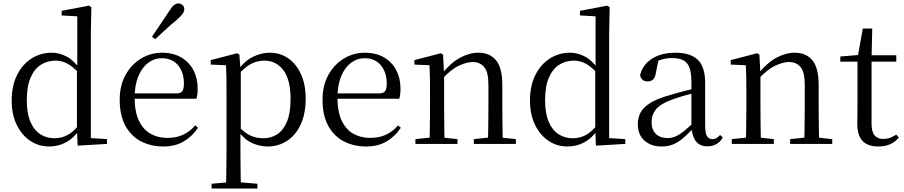

<svg xmlns="http://www.w3.org/2000/svg" viewBox="-20 -838 5266 1118"><path d="M267 15Q204 15 154.5 -19Q105 -53 76.5 -113Q48 -173 48 -252Q48 -338 79 -400.5Q110 -463 163 -497Q216 -531 281 -531Q325 -531 366.5 -509.5Q408 -488 444 -438H453L441 -411Q405 -450 372.5 -467.5Q340 -485 303 -485Q257 -485 219 -461.5Q181 -438 158.5 -387Q136 -336 136 -254Q136 -178 157 -129Q178 -80 214.5 -56.5Q251 -33 296 -33Q337 -33 371 -50.5Q405 -68 439 -110L452 -82H442Q409 -33 364 -9Q319 15 267 15ZM432 10 428 -89V-92V-431L430 -440V-743L339 -748V-775L498 -805L512 -796L509 -644V-34L603 -28V0Z M932 15Q859 15 801 -15Q743 -45 710 -106Q677 -167 677 -257Q677 -341 711.5 -402.5Q746 -464 802 -497.5Q858 -531 924 -531Q989 -531 1035.5 -503.5Q1082 -476 1106.5 -429Q1131 -382 1131 -323Q1131 -287 1124 -263H716V-294H1006Q1033 -294 1042 -308Q1051 -322 1051 -352Q1051 -416 1017 -457.5Q983 -499 922 -499Q878 -499 842 -471.5Q806 -444 785 -392.5Q764 -341 764 -269Q764 -188 788.5 -136Q813 -84 856 -59.5Q899 -35 954 -35Q1007 -35 1046.5 -53.5Q1086 -72 1117 -108L1133 -94Q1100 -44 1050 -14.5Q1000 15 932 15ZM865 -624Q890 -661 914.5 -697.5Q939 -734 965 -773Q980 -798 992.5 -808Q1005 -818 1019 -818Q1032 -818 1042.5 -809Q1053 -800 1053 -784Q1053 -771 1043 -757Q1033 -743 1010 -723Q977 -696 946 -667.5Q915 -639 884 -610Z M1212 260V232L1323 222H1360L1479 232V260ZM1296 260Q1297 226 1297.5 185.5Q1298 145 1298.5 103.5Q1299 62 1299 27V-287Q1299 -338 1298.5 -379.5Q1298 -421 1296 -458L1207 -462V-488L1361 -528L1374 -520L1380 -435L1382 -430V-79L1380 -69V27Q1380 61 1380.5 102.5Q1381 144 1381.5 185Q1382 226 1383 260ZM1538 15Q1493 15 1448 -5Q1403 -25 1365 -77H1352L1366 -105Q1404 -64 1438.5 -48.5Q1473 -33 1514 -33Q1558 -33 1593.5 -55.5Q1629 -78 1650.5 -128.5Q1672 -179 1672 -261Q1672 -375 1629.5 -430Q1587 -485 1519 -485Q1481 -485 1444 -467Q1407 -449 1362 -398L1352 -425H1363Q1402 -482 1451.5 -506.5Q1501 -531 1551 -531Q1612 -531 1659 -498Q1706 -465 1733 -405Q1760 -345 1760 -263Q1760 -177 1731.5 -114.5Q1703 -52 1652.5 -18.5Q1602 15 1538 15Z M2113 15Q2040 15 1982 -15Q1924 -45 1891 -106Q1858 -167 1858 -257Q1858 -341 1892.5 -402.5Q1927 -464 1983 -497.5Q2039 -531 2105 -531Q2170 -531 2216.5 -503.5Q2263 -476 2287.5 -429Q2312 -382 2312 -323Q2312 -287 2305 -263H1897V-294H2187Q2214 -294 2223 -308Q2232 -322 2232 -352Q2232 -416 2198 -457.5Q2164 -499 2103 -499Q2059 -499 2023 -471.5Q1987 -444 1966 -392.5Q1945 -341 1945 -269Q1945 -188 1969.5 -136Q1994 -84 2037 -59.5Q2080 -35 2135 -35Q2188 -35 2227.5 -53.5Q2267 -72 2298 -108L2314 -94Q2281 -44 2231 -14.5Q2181 15 2113 15Z M2399 0V-28L2507 -39H2540L2644 -28V0ZM2481 0Q2482 -24 2482.5 -65Q2483 -106 2483.5 -150.5Q2484 -195 2484 -229V-289Q2484 -341 2483.5 -381Q2483 -421 2481 -458L2393 -462V-488L2547 -528L2560 -520L2566 -403V-402V-229Q2566 -195 2566.5 -150.5Q2567 -106 2567.5 -65Q2568 -24 2569 0ZM2739 0V-28L2846 -39H2879L2984 -28V0ZM2821 0Q2822 -24 2822.5 -64.5Q2823 -105 2823.5 -149.5Q2824 -194 2824 -229V-344Q2824 -418 2799.5 -447.5Q2775 -477 2732 -477Q2698 -477 2651 -455Q2604 -433 2549 -372L2541 -406H2551Q2605 -473 2659 -502Q2713 -531 2766 -531Q2831 -531 2868 -487.5Q2905 -444 2905 -342V-229Q2905 -194 2905.5 -149.5Q2906 -105 2906.5 -64.5Q2907 -24 2908 0Z M3285 15Q3222 15 3172.5 -19Q3123 -53 3094.5 -113Q3066 -173 3066 -252Q3066 -338 3097 -400.5Q3128 -463 3181 -497Q3234 -531 3299 -531Q3343 -531 3384.5 -509.5Q3426 -488 3462 -438H3471L3459 -411Q3423 -450 3390.5 -467.5Q3358 -485 3321 -485Q3275 -485 3237 -461.5Q3199 -438 3176.5 -387Q3154 -336 3154 -254Q3154 -178 3175 -129Q3196 -80 3232.5 -56.5Q3269 -33 3314 -33Q3355 -33 3389 -50.5Q3423 -68 3457 -110L3470 -82H3460Q3427 -33 3382 -9Q3337 15 3285 15ZM3450 10 3446 -89V-92V-431L3448 -440V-743L3357 -748V-775L3516 -805L3530 -796L3527 -644V-34L3621 -28V0Z M3832 15Q3772 15 3733 -19Q3694 -53 3694 -115Q3694 -154 3711 -184.5Q3728 -215 3767.5 -239Q3807 -263 3873 -282Q3915 -295 3961 -307Q4007 -319 4047 -328V-303Q4007 -293 3966 -281.5Q3925 -270 3891 -257Q3827 -234 3800.5 -202Q3774 -170 3774 -128Q3774 -82 3799.5 -58Q3825 -34 3867 -34Q3890 -34 3912 -43Q3934 -52 3962 -74Q3990 -96 4028 -134L4037 -87H4013Q3982 -54 3954.5 -31Q3927 -8 3898 3.5Q3869 15 3832 15ZM4099 14Q4054 14 4031.5 -16.5Q4009 -47 4006 -100V-103V-359Q4006 -415 3994 -445.5Q3982 -476 3957 -488Q3932 -500 3892 -500Q3863 -500 3834 -491.5Q3805 -483 3772 -465L3815 -492L3799 -413Q3795 -386 3782.5 -375Q3770 -364 3751 -364Q3715 -364 3707 -400Q3722 -461 3776 -496Q3830 -531 3914 -531Q4001 -531 4043.5 -489.5Q4086 -448 4086 -355V-108Q4086 -61 4097 -44.5Q4108 -28 4128 -28Q4141 -28 4151 -33.5Q4161 -39 4173 -52L4189 -37Q4173 -11 4150.5 1.5Q4128 14 4099 14Z M4241 0V-28L4349 -39H4382L4486 -28V0ZM4323 0Q4324 -24 4324.5 -65Q4325 -106 4325.5 -150.5Q4326 -195 4326 -229V-289Q4326 -341 4325.5 -381Q4325 -421 4323 -458L4235 -462V-488L4389 -528L4402 -520L4408 -403V-402V-229Q4408 -195 4408.5 -150.5Q4409 -106 4409.5 -65Q4410 -24 4411 0ZM4581 0V-28L4688 -39H4721L4826 -28V0ZM4663 0Q4664 -24 4664.5 -64.5Q4665 -105 4665.5 -149.5Q4666 -194 4666 -229V-344Q4666 -418 4641.5 -447.5Q4617 -477 4574 -477Q4540 -477 4493 -455Q4446 -433 4391 -372L4383 -406H4393Q4447 -473 4501 -502Q4555 -531 4608 -531Q4673 -531 4710 -487.5Q4747 -444 4747 -342V-229Q4747 -194 4747.5 -149.5Q4748 -105 4748.5 -64.5Q4749 -24 4750 0Z M5014 -479V-516H5199V-479ZM5095 15Q5032 15 5002 -18Q4972 -51 4972 -118Q4972 -142 4972.5 -161Q4973 -180 4973 -207V-479H4873V-509L4994 -519L4974 -504L5004 -672H5059L5055 -501V-489V-118Q5055 -71 5072.5 -50Q5090 -29 5123 -29Q5145 -29 5162 -35.5Q5179 -42 5199 -54L5214 -37Q5193 -12 5164 1.5Q5135 15 5095 15Z"/></svg>

Font: Noto Serif KR ExtraLight
Style: Regular
Weight: 400
Version: Version 2.002-H1;hotconv 1.1.0;makeotfexe 2.6.0